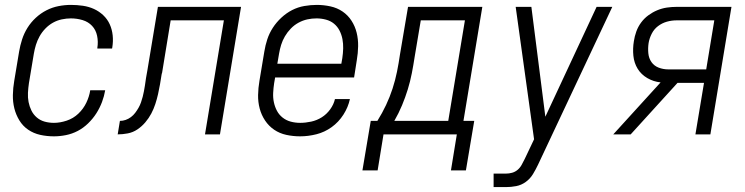

<svg xmlns="http://www.w3.org/2000/svg" viewBox="-20 -548 3040 783"><path d="M200 8Q171 8 144 2Q117 -4 95 -19Q73 -34 59 -57Q45 -80 38.5 -106Q32 -132 32.5 -160.5Q33 -189 38 -218L58 -338Q62 -362 70 -387Q78 -412 92 -434.5Q106 -457 126 -475.5Q146 -494 169.5 -506Q193 -518 218.5 -523Q244 -528 269 -528Q294 -528 318 -524.5Q342 -521 363 -511.5Q384 -502 401 -486Q418 -470 427.5 -449Q437 -428 439.5 -404Q442 -380 438 -355Q438 -354 437.5 -352.5Q437 -351 437 -350H377Q377 -351 377 -352Q377 -353 377 -353Q381 -378 376 -402Q371 -426 355.5 -442.5Q340 -459 317 -466Q294 -473 269 -473Q251 -473 232 -469Q213 -465 196 -455.5Q179 -446 165 -431.5Q151 -417 141.5 -400Q132 -383 126.5 -365Q121 -347 118 -329L98 -209Q95 -189 94 -169.5Q93 -150 96.5 -132Q100 -114 108 -97.5Q116 -81 130 -69Q144 -57 162 -52Q180 -47 200 -47Q225 -47 252 -56Q279 -65 299.5 -84.5Q320 -104 332 -129Q344 -154 348 -180H409Q405 -156 396 -132Q387 -108 373 -86Q359 -64 339.5 -45Q320 -26 297 -14Q274 -2 249 3Q224 8 200 8Z M460 0 469 -55Q481 -55 492.5 -59Q504 -63 514 -70.5Q524 -78 531.5 -88Q539 -98 545 -108.5Q551 -119 555 -130.5Q559 -142 562 -153.5Q565 -165 567 -176Q569 -187 571 -199Q573 -214 575.5 -230Q578 -246 581 -261L624 -520H963L877 0H816L893 -465H676L641 -251Q640 -250 640 -248Q640 -246 639 -244Q636 -224 632.5 -204Q629 -184 624.5 -164Q620 -144 613.5 -124Q607 -104 597 -85Q587 -66 572.5 -49Q558 -32 540 -20Q522 -8 501 -4Q480 0 460 0Z M1204 8Q1175 8 1147.5 2Q1120 -4 1098 -19Q1076 -34 1061 -56.5Q1046 -79 1039 -105.5Q1032 -132 1032.5 -160.5Q1033 -189 1038 -218L1058 -338Q1062 -363 1070 -387.5Q1078 -412 1092.5 -434.5Q1107 -457 1127.5 -476Q1148 -495 1171.5 -507Q1195 -519 1221 -523.5Q1247 -528 1272 -528Q1300 -528 1327.5 -522Q1355 -516 1377 -501Q1399 -486 1413.5 -463.5Q1428 -441 1434.5 -414.5Q1441 -388 1440.5 -359.5Q1440 -331 1435 -302L1424 -232H1102L1098 -209Q1095 -189 1094 -169Q1093 -149 1097 -130.5Q1101 -112 1109.5 -96Q1118 -80 1132.5 -68.5Q1147 -57 1165.5 -52Q1184 -47 1204 -47Q1226 -47 1249 -52Q1272 -57 1292 -69.5Q1312 -82 1326.5 -102Q1341 -122 1346 -144H1407Q1400 -111 1380.5 -80.5Q1361 -50 1332.5 -29.5Q1304 -9 1270.5 -0.5Q1237 8 1204 8ZM1111 -288H1372L1376 -311Q1379 -331 1379.5 -350.5Q1380 -370 1376.5 -388.5Q1373 -407 1364.5 -423.5Q1356 -440 1342 -451.5Q1328 -463 1309 -468Q1290 -473 1271 -473Q1252 -473 1233.5 -469Q1215 -465 1197.5 -455.5Q1180 -446 1166 -431.5Q1152 -417 1142 -400Q1132 -383 1126.5 -365Q1121 -347 1118 -329Z M1520 147H1458L1492 -55H1519Q1539 -87 1554.5 -120Q1570 -153 1581 -187Q1592 -221 1599 -255.5Q1606 -290 1611 -325L1644 -520H1947L1870 -55H1914L1880 147H1819L1843 0H1544ZM1808 -55 1876 -465H1696L1671 -316Q1666 -283 1659.5 -249.5Q1653 -216 1643 -183.5Q1633 -151 1619.5 -118.5Q1606 -86 1588 -55Z M1993 215V160H2043Q2056 160 2068.5 156.5Q2081 153 2091 144.5Q2101 136 2107.5 124Q2114 112 2120 100L2158 20L2083 -520H2147L2204 -72L2413 -520H2477L2174 124Q2165 143 2153.5 162Q2142 181 2124 194Q2106 207 2085 211Q2064 215 2043 215Z M2481 0 2674 -212Q2645 -215 2620 -229.5Q2595 -244 2580.5 -267.5Q2566 -291 2563 -320.5Q2560 -350 2565 -380Q2568 -400 2575 -419.5Q2582 -439 2594.5 -456Q2607 -473 2624 -485.5Q2641 -498 2660 -506Q2679 -514 2699 -517Q2719 -520 2739 -520H2963L2877 0H2816L2851 -210H2743L2552 0ZM2860 -265 2893 -465H2739Q2719 -465 2699.5 -459.5Q2680 -454 2663.5 -441.5Q2647 -429 2637.5 -410Q2628 -391 2625 -372Q2622 -351 2624 -330.5Q2626 -310 2637 -294.5Q2648 -279 2666.5 -272Q2685 -265 2706 -265Z"/></svg>

Font: Iosevka SS04 Light Oblique
Style: Regular
Weight: 300
Italic angle: -9°
Monospace: yes
Designer: Belleve Invis
Foundry: Belleve Invis
Version: Version 19.0.0; ttfautohint (v1.8.4)